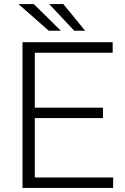

<svg xmlns="http://www.w3.org/2000/svg" viewBox="-20 -917 609 937"><path d="M70.3 0ZM482.4 -340.8H149.9V-50.8H532.2V0H89.8V-710.9H529.8V-659.7H149.9V-391.6H482.4ZM276.9 -767.1H217.8L70.3 -897H145ZM395.5 -767.1H342.3L220.2 -897H289.1Z"/></svg>

Font: Roboto Light
Style: Regular
Weight: 300
Designer: Google
Version: Version 2.134; 2016; ttfautohint (v1.6)